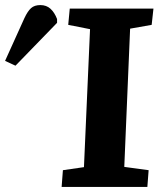

<svg xmlns="http://www.w3.org/2000/svg" viewBox="-211 -737 633 757"><path d="M144 -622 58 -639 64 -703H394L387 -639L302 -624L279 -79L375 -66L370 0H32L37 -66L120 -78ZM-150 -478 -191 -497 -115 -665Q-102 -693 -88.5 -705Q-75 -717 -52 -717Q-28 -717 -12 -702.5Q4 -688 14 -662V-647Z"/></svg>

Font: Literata 18pt
Style: Bold Italic
Weight: 700
Italic angle: -2°
Designer: Latin by Veronika Burian and Jose Scaglione. Greek by Irene Vlachou. Cyrillic by Vera Evstafieva
Foundry: TypeTogether
Version: Version 3.103;gftools[0.9.29]